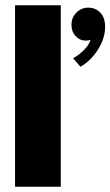

<svg xmlns="http://www.w3.org/2000/svg" viewBox="-20 -708 418 728"><path d="M210.5 0H37V-688H210.5ZM314.5 -679Q342 -679 360.2 -660Q378.5 -641 378.5 -606.5Q378.5 -562 350.8 -519Q323 -476 285 -455L257 -487Q277.5 -498 297.2 -517.2Q317 -536.5 323.5 -557.5Q317 -554 305 -554Q283 -554 267 -570.8Q251 -587.5 251 -615Q251 -641.5 269.8 -660.2Q288.5 -679 314.5 -679Z"/></svg>

Font: League Spartan ExtraBold
Style: Regular
Weight: 800
Foundry: The League of Moveable Type
Version: Version 2.002